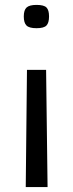

<svg xmlns="http://www.w3.org/2000/svg" viewBox="-20 -559 297 783"><path d="M168 -274 174 204H85L90 -274ZM180 -492Q180 -466 169.5 -455Q159 -444 129 -444Q99 -444 88 -455Q77 -466 77 -492Q77 -518 88.5 -528.5Q100 -539 129 -539Q159 -539 169.5 -528.5Q180 -518 180 -492Z"/></svg>

Font: Georama SemiExpanded
Style: Regular
Weight: 400
Width: 6
Designer: Jean-Baptiste Levee
Foundry: Production Type
Version: Version 1.001